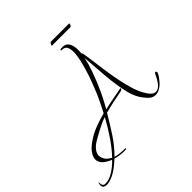

<svg xmlns="http://www.w3.org/2000/svg" viewBox="-386 -1030 1452 1452"><g transform="rotate(-45 340.5 -303.5)"><path d="M-70 229Q-92 230 -104.5 221Q-117 212 -113 187Q-113 184 -111 178Q-109 172 -106 170Q-107 195 -100 205Q-93 215 -77 215Q-38 215 3.5 190Q45 165 86 123Q76 120 60.5 111.5Q45 103 37 98Q-3 69 -3 31Q-3 2 23 -32Q49 -66 108 -101Q146 -124 196 -142Q246 -160 289 -171Q304 -200 318 -228Q332 -256 345 -284Q350 -295 363 -326Q376 -357 392 -399Q408 -441 422.5 -488.5Q437 -536 447 -581Q457 -626 457 -661Q457 -695 445.5 -714Q434 -733 405 -733H404Q396 -733 396 -738Q396 -743 406 -745Q454 -750 473 -722Q492 -694 492 -648Q492 -640 491.5 -631Q491 -622 490 -612Q496 -607 498 -595Q504 -563 510.5 -511Q517 -459 526 -397Q535 -335 547.5 -271.5Q560 -208 577.5 -152.5Q595 -97 619 -59Q624 -51 633 -38.5Q642 -26 655 -16Q668 -6 684 -6Q701 -6 719 -20Q735 -33 749 -56Q763 -79 775 -105Q781 -116 786 -116Q791 -116 793.5 -110.5Q796 -105 795 -100Q791 -87 778.5 -69.5Q766 -52 753 -37.5Q740 -23 732 -17Q714 -3 697.5 3.5Q681 10 667 10Q634 10 609.5 -15.5Q585 -41 567 -69Q542 -109 527.5 -170Q513 -231 505 -302Q497 -373 492.5 -442Q488 -511 483 -568Q471 -512 450 -453Q429 -394 407.5 -344.5Q386 -295 372 -268Q350 -223 324 -178Q370 -189 420 -198Q470 -207 508 -215H511Q515 -215 515 -212Q515 -209 510 -204Q505 -199 497 -197Q454 -189 404 -178.5Q354 -168 310 -156Q264 -77 217 -6Q170 65 114 120Q152 132 211 132H213Q221 132 221 136Q221 142 209 142Q181 143 154 139.5Q127 136 104 129Q60 172 15.5 198.5Q-29 225 -70 229ZM96 113Q144 63 189.5 -4Q235 -71 275 -144Q262 -140 248 -135Q234 -130 221 -123Q204 -115 175 -100Q146 -85 117.5 -68.5Q89 -52 74 -39Q54 -21 45 -4Q36 13 36 29Q36 43 41.5 56Q47 69 55 81Q60 87 73.5 97.5Q87 108 96 113ZM376 -809Q373 -809 373 -813Q373 -818 379 -827Q385 -836 391 -836H584Q586 -836 586 -833Q586 -827 581.5 -818Q577 -809 570 -809Z"/></g></svg>

Font: Inspiration
Style: Regular
Weight: 400
Designer: Robert E. Leuschke
Foundry: Robert E. Leuschke
Version: Version 2.010; ttfautohint (v1.8.3)